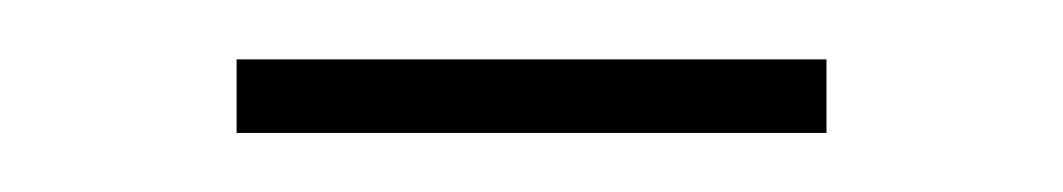

<svg xmlns="http://www.w3.org/2000/svg" viewBox="-20 -420 360 65"><path d="M259.8 -399.9V-375H60.1V-399.9Z"/></svg>

Font: Reswysokr
Style: Regular
Weight: 500
Version: Version 0.984